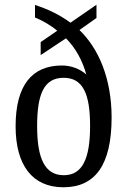

<svg xmlns="http://www.w3.org/2000/svg" viewBox="-20 -782 538 812"><path d="M248 10C383 10 452 -85 452 -285C452 -450 397 -577 316 -655L388 -706V-762L278 -686C229 -722 180 -744 128 -761V-708C160 -695 195 -675 222 -652L152 -604V-549L259 -620C300 -579 329 -525 345 -467C319 -490 282 -505 242 -505C115 -505 46 -421 46 -248C46 -82 118 10 248 10ZM250 -41C169 -41 137 -112 137 -249C137 -384 166 -453 249 -453C331 -453 361 -385 361 -249C361 -112 329 -41 250 -41Z"/></svg>

Font: Noto Serif Myanmar Condensed
Style: Regular
Weight: 400
Width: 3
Designer: Ben Mitchell and the Monotype Design Team
Foundry: Monotype Imaging Inc.
Version: Version 2.106